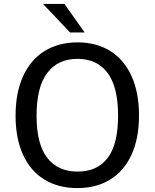

<svg xmlns="http://www.w3.org/2000/svg" viewBox="-20 -949 788 979"><path d="M59.4 -358.8Q59.4 -476.1 97.8 -560.4Q136.2 -644.8 207.5 -688.9Q278.7 -733 375.4 -733Q471.2 -733 542 -689Q612.7 -645.1 650.7 -561Q688.8 -477 688.8 -360Q688.8 -244 650.8 -160.7Q612.9 -77.4 542.2 -33.7Q471.5 10 374.8 10Q277.3 10 206.3 -33.5Q135.4 -76.9 97.4 -159.9Q59.4 -242.9 59.4 -358.8ZM582.1 -358.9Q582.1 -505.4 528.6 -577.2Q475 -648.9 375.4 -648.9Q274.9 -648.9 220.7 -576.9Q166.4 -504.9 166.4 -358.9Q166.4 -214.8 220.7 -144.4Q274.9 -74.1 376 -74.1Q476.4 -74.1 529.3 -144.1Q582.1 -214.1 582.1 -358.9ZM199.3 -929 337.2 -783.5H411.6L308.6 -929Z"/></svg>

Font: Public Sans VF
Style: Regular
Weight: 400
Designer: Pablo Impallari, Rodrigo Fuenzalida (Modified by Dan O. Williams and USWDS)
Version: Version 1.003